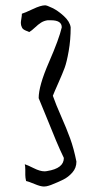

<svg xmlns="http://www.w3.org/2000/svg" viewBox="-20 -720 362 715"><path d="M88.9 -600.6Q85 -602.5 78.6 -605Q72.3 -607.4 67.9 -610.4Q63.5 -613.3 61.5 -618.2Q57.6 -626 57.6 -634.8Q57.6 -639.6 59.6 -650.9Q61.5 -662.1 61.5 -668.9Q74.2 -672.9 103 -686.5Q131.8 -700.2 148.4 -700.2Q154.3 -700.2 174.8 -690.4Q195.3 -680.7 217.8 -660.2Q240.2 -639.6 243.2 -618.2Q243.2 -571.3 235.8 -529.8Q228.5 -488.3 220.7 -467.3Q212.9 -446.3 197.3 -411.1Q181.6 -376 176.8 -363.3Q188.5 -330.1 208 -286.1Q227.5 -242.2 241.2 -204.6Q254.9 -167 264.6 -118.2Q264.6 -94.7 249.5 -77.6Q234.4 -60.5 215.8 -51.3Q197.3 -42 169.9 -31.2Q164.1 -29.3 161.1 -28.3Q152.3 -25.4 143.6 -25.4Q130.9 -25.4 108.9 -34.7Q86.9 -43.9 77.1 -45.9Q74.2 -58.6 74.2 -68.4V-87.9Q74.2 -100.6 72.3 -108.4Q82 -105.5 105.5 -93.8Q128.9 -82 145.5 -82Q151.4 -82 155.3 -83Q217.8 -92.8 217.8 -131.8Q203.1 -162.1 189 -195.8Q174.8 -229.5 155.3 -278.3Q135.7 -327.1 124 -354.5Q124 -400.4 162.1 -487.8Q200.2 -575.2 210 -618.2Q210 -644.5 169.9 -644.5H157.2Q143.6 -642.6 132.8 -635.7Q122.1 -628.9 110.4 -617.7Q98.6 -606.4 88.9 -600.6Z"/></svg>

Font: Shelly2023
Style: Regular
Weight: 400
Version: Version 0.2